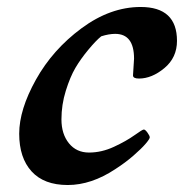

<svg xmlns="http://www.w3.org/2000/svg" viewBox="-20 -520 527 550"><path d="M311 -36Q242 10 174 10Q106 10 70.5 -29Q35 -68 35 -137Q35 -206 83 -292Q131 -378 213.5 -439Q296 -500 383 -500Q487 -500 487 -403Q487 -355 451 -325Q415 -295 378 -295Q361 -295 361 -304Q364 -349 364 -352Q364 -423 310 -423Q292 -423 270 -416Q255 -404 233 -377.5Q211 -351 196 -325.5Q181 -300 168.5 -260Q156 -220 156 -178Q156 -136 177.5 -109.5Q199 -83 235 -83Q271 -83 306.5 -99.5Q342 -116 365 -132.5Q388 -149 392 -149Q396 -149 402.5 -140Q409 -131 409 -126.5Q409 -122 397 -108Q385 -94 362 -74Q339 -54 311 -36Z"/></svg>

Font: Clara
Style: Regular
Weight: 400
Designer: Proyecto DEMO
Foundry: Proyecto DEMO
Version: Version 1.002